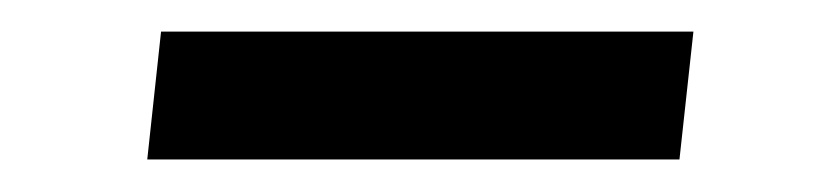

<svg xmlns="http://www.w3.org/2000/svg" viewBox="-20 -349 522 121"><path d="M417 -329.1 408.2 -248.5H72.8L81.5 -329.1Z"/></svg>

Font: Proza Libre
Style: Medium Italic
Weight: 500
Designer: Jasper de Waard
Foundry: Jasper de Waard
Version: Version 1.000; ttfautohint (v1.4.1.8-43bc)